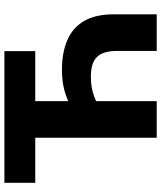

<svg xmlns="http://www.w3.org/2000/svg" viewBox="54 -822 768 917"><g transform="rotate(-90 438.5 -364.0)"><path d="M563.5 -452.6Q645 -452.6 704.3 -427.2Q763.7 -401.9 795.9 -347.4Q828.1 -293 828.1 -204.6V0H653.3V-189.5Q653.3 -230 642.3 -257.8Q631.3 -285.6 604.7 -300Q578.1 -314.5 530.8 -314.5Q479.5 -314.5 440.9 -300.5Q402.3 -286.6 375 -268.1V-403.3Q423.3 -430.2 466.6 -441.4Q509.8 -452.6 563.5 -452.6ZM413.6 -608.4V0H238.8V-608.4ZM23.4 -580.1V-727.5H652.3V-580.1Z"/></g></svg>

Font: Inter 28pt ExtraBold
Style: Regular
Weight: 800
Designer: Rasmus Andersson
Foundry: rsms
Version: Version 4.001;git-66647c0bb